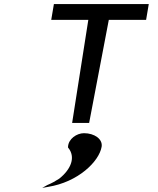

<svg xmlns="http://www.w3.org/2000/svg" viewBox="-20 -600 769 937"><path d="M390 50C354 50 314 78 312 116V118V120C351 166 327 226 269 272C252 283 233 294 211 303L186 317L214 312C361 289 464 188 476 116C482 79 441 50 390 50ZM230 -503H411L332 0H415L511 -503H693L706 -580H243Z"/></svg>

Font: Charger Monospace
Style: Regular
Weight: 400
Designer: Jasper
Foundry: Cannot Into Space Fonts
Version: Version 0.980